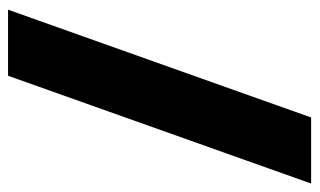

<svg xmlns="http://www.w3.org/2000/svg" viewBox="-174 -590 774 465"><g transform="rotate(90 212.5 -357.0)"><path d="M424 -724 163 10H3L264 -724Z"/></g></svg>

Font: Noto Sans Display SemiCondensed Black
Style: Regular
Weight: 900
Width: 4
Designer: Monotype Design Team
Foundry: Monotype Imaging Inc.
Version: Version 1.900